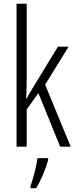

<svg xmlns="http://www.w3.org/2000/svg" viewBox="-20 -873 402 1021"><path d="M122 -465V-853H68V-93H122V-291L184 -378L300 -93H356L220 -423L345 -625H288L154 -405C142 -386 133 -370 121 -348H119C121 -388 122 -423 122 -465ZM236 -22V-32H179C175 8 155 81 142 117V128H172C199 85 223 25 236 -22Z"/></svg>

Font: Noto Sans Kannada UI ExtraCondensed Light
Style: Regular
Weight: 300
Width: 2
Designer: Jelle Bosma - Monotype Design Team
Foundry: Monotype Imaging Inc.
Version: Version 2.005